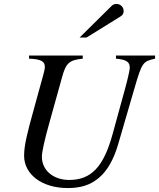

<svg xmlns="http://www.w3.org/2000/svg" viewBox="-20 -934 805 972"><path d="M765 -653H567V-637C620 -632 637 -621 637 -591C637 -582 630 -547 614 -488L550 -255C505 -91 443 -23 330 -23C252 -23 192 -70 192 -141C192 -163 205 -225 232 -320L295 -546C314 -615 331 -630 399 -637V-653H127V-637C189 -635 207 -622 207 -596C207 -584 203 -569 198 -551L146 -362C120 -267 102 -200 102 -146C102 -51 192 18 323 18C388 18 438 3 481 -34C524 -70 556 -128 578 -203L661 -488C699 -618 703 -623 765 -637ZM383 -744H418L589 -850C601 -857 606 -866 606 -878C606 -898 590 -914 570 -914C560 -914 552 -911 545 -904Z"/></svg>

Font: STIXGeneral
Style: Italic
Weight: 400
Italic angle: -16.33°
Designer: MicroPress Inc., with final additions and corrections provided by Coen Hoffman, Elsevier (retired)
Version: Version 1.1.0